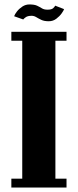

<svg xmlns="http://www.w3.org/2000/svg" viewBox="-20 -843 349 863"><path d="M31 0V-40H80V-660H31V-700H279V-660H229V-40H279V0ZM199 -747.5Q178.5 -747.5 165.5 -753.8Q152.5 -760 142.8 -766Q133 -772 122.5 -772Q105 -772 96 -765.8Q87 -759.5 84.5 -755.5L43.5 -770Q46.5 -779 56.2 -791.5Q66 -804 80.5 -813.5Q95 -823 112 -823Q135 -823 147 -817.2Q159 -811.5 168.5 -805.5Q178 -799.5 193.5 -799.5Q211.5 -799.5 218.8 -806Q226 -812.5 228 -817.5L268 -802Q266.5 -796 257.2 -783Q248 -770 233.2 -758.8Q218.5 -747.5 199 -747.5Z"/></svg>

Font: Imbue 10pt Black
Style: Regular
Weight: 900
Designer: Tyler Finck
Foundry: Etcetera Type Company
Version: Version 1.102; ttfautohint (v1.8.3)